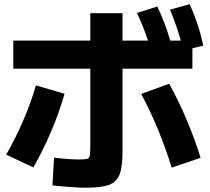

<svg xmlns="http://www.w3.org/2000/svg" viewBox="-20 -836 978 896"><path d="M224.6 29.3 232.4 -100.6Q265.1 -96.2 296.4 -94Q327.6 -91.8 346.7 -91.8Q376 -91.8 386 -94.5Q396 -97.2 398.7 -108.2Q401.4 -119.1 401.4 -150.4V-515.6H42V-646.5H401.4V-774.4H551.8V-646.5H670.4Q650.9 -708.5 619.1 -775.4L713.9 -805.7Q750 -731.4 774.4 -646.5H823.7Q806.2 -710.9 773.4 -791L865.2 -816.4Q886.2 -770.5 901.6 -723.9Q917 -677.2 928.7 -623L877.9 -610.8V-515.6H551.8V-130.9Q551.8 -57.6 538.1 -22.2Q524.4 13.2 489 26.6Q453.6 40 380.9 40Q326.7 40 224.6 29.3ZM147.5 -437.5 281.2 -398.4Q258.3 -316.4 220.2 -226.3Q182.1 -136.2 135.7 -54.7L8.8 -114.3Q52.2 -189.5 88.6 -273.9Q125 -358.4 147.5 -437.5ZM638.7 -397.5 769.5 -445.3Q813.5 -365.7 851.6 -275.6Q889.6 -185.5 916 -99.6L781.2 -53.7Q754.4 -141.1 716.6 -233.2Q678.7 -325.2 638.7 -397.5Z"/></svg>

Font: Pretendard ExtraBold
Style: Regular
Weight: 800
Designer: Base glyphs from Inter by Rasmus Andersson; Hangeul glyphs from Noto Sans CJK(Source Han Sans) by Jang Soo-young and Kan
Foundry: Kil Hyung-jin
Version: Version 1.309